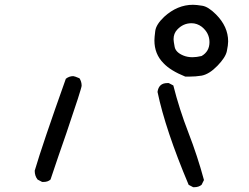

<svg xmlns="http://www.w3.org/2000/svg" viewBox="-20 -803 1040 802"><path d="M791 -21H787L768 -31Q671 -261 638 -419Q643 -456 679 -456H685L704 -446Q729 -347 767 -249Q805 -151 832 -51L822 -31Q810 -21 791 -21ZM162 -43H156L137 -53Q125 -68 125 -90Q157 -199 255 -474Q269 -485 286 -485Q291 -485 312 -476Q321 -462 321 -445Q321 -434 257 -246Q223 -149 191 -53Q180 -43 162 -43ZM771 -483H754Q692 -508 663 -539Q625 -577 625 -634Q625 -646 628.5 -673.5Q632 -701 666 -733Q721 -783 786 -783Q800 -783 825 -779Q850 -775 882 -743Q933 -692 933 -630Q933 -615 927.5 -589Q922 -563 888 -528Q854 -493 822 -487Q797 -483 771 -483ZM784 -564Q801 -564 822 -569Q855 -588 855 -627Q855 -665 823 -691Q803 -706 780 -706Q745 -706 720 -679Q705 -663 705 -639Q705 -631 709.5 -607.5Q714 -584 746 -571Q763 -564 784 -564Z"/></svg>

Font: Xiaolai SC
Style: Regular
Weight: 400
Designer: Nozomi Seto 瀬戸のぞみ
Version: Version 3.11;December 4, 2020;FontCreator 13.0.0.2613 64-bit